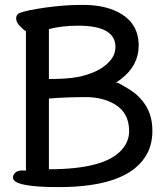

<svg xmlns="http://www.w3.org/2000/svg" viewBox="-20 -743 676 785"><path d="M180 -51Q409 -51 478 -131Q508 -165 508 -207Q508 -280 452 -315Q405 -344 338 -346Q246 -346 180 -340ZM181 -420Q255 -420 297 -428Q339 -436 373.5 -452.5Q408 -469 430 -494.5Q452 -520 452 -551Q452 -638 300 -638Q232 -638 180 -624V-420ZM219 22Q33 22 33 -17Q33 -28 42.5 -37Q52 -46 70 -46Q86 -46 86 -45V-616Q79 -618 62.5 -635Q46 -652 46 -667Q46 -684 60 -690Q88 -701 165.5 -712Q243 -723 318 -723Q394 -723 446 -701Q547 -659 547 -557Q547 -475 475 -420Q455 -406 455 -404L456 -403L461 -405Q463 -405 506.5 -379Q550 -353 576.5 -310.5Q603 -268 603 -208Q603 -146 574 -102Q495 22 219 22Z"/></svg>

Font: LXGW ZhenKai
Style: Regular
Weight: 400
Designer: LXGW / Fontworks Inc.
Foundry: LXGW / Fontworks Inc.
Version: Version 0.800;June 8, 2025